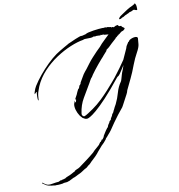

<svg xmlns="http://www.w3.org/2000/svg" viewBox="-262 -865 1371 1470"><g transform="rotate(-15 424.0 -130.0)"><path d="M-3 464Q-6 464 -9 463Q-12 462 -16 461Q-26 459 -35 457.5Q-44 456 -55 452Q-59 450 -63 448.5Q-67 447 -71 445Q-75 441 -87 432.5Q-99 424 -101 420L-97 417L-92 422Q-80 433 -67 441Q-60 444 -53.5 445Q-47 446 -40 446Q-29 446 -17.5 444.5Q-6 443 5 443H25L44 436L48 438Q50 435 62 434.5Q74 434 72 431Q75 431 77 433Q89 425 104.5 421Q120 417 134 411Q141 409 147.5 405Q154 401 162 400Q168 391 183.5 387Q199 383 209 377Q242 357 274.5 337Q307 317 338 295Q343 291 347 287Q351 283 355 280Q365 272 376 265Q387 258 396 250L410 233Q412 231 414 231Q416 231 417 230L425 220L426 217H433L446 202L451 191L476 158Q479 153 483.5 149.5Q488 146 490 141V139H491Q492 140 493.5 140.5Q495 141 495 140Q502 121 518 104L522 96Q525 93 529 91Q533 89 535 85L537 78L550 61L555 50L567 37Q569 32 572 27Q575 22 578 18Q579 16 581 13Q583 10 585 6L588 1Q591 -4 594.5 -8.5Q598 -13 601 -18Q624 -56 640 -99Q656 -142 684 -175Q687 -178 693 -193.5Q699 -209 704.5 -223.5Q710 -238 711 -239Q713 -242 720.5 -257.5Q728 -273 736 -292Q717 -267 703.5 -250Q690 -233 691 -234Q682 -224 678 -221.5Q674 -219 671.5 -218.5Q669 -218 664 -213Q585 -130 529.5 -80.5Q474 -31 439 -6.5Q404 18 386.5 25.5Q369 33 364 33Q346 33 337 23Q336 22 335 22Q334 22 332 21Q329 19 326.5 15.5Q324 12 322 9Q310 -4 300.5 -30Q291 -56 291 -80Q291 -95 295 -104Q297 -107 300.5 -114.5Q304 -122 304 -124H305Q305 -110 308 -110Q311 -110 314.5 -121.5Q318 -133 318 -136Q318 -135 317.5 -135.5Q317 -136 317 -136H316Q315 -135 315 -133Q315 -131 313 -130Q310 -133 311 -135Q326 -156 331.5 -166Q337 -176 340.5 -183Q344 -190 351 -200Q353 -204 356.5 -205.5Q360 -207 362 -211Q365 -216 366.5 -221Q368 -226 372 -230Q374 -229 378.5 -235.5Q383 -242 383 -242L384 -247Q398 -265 410.5 -284.5Q423 -304 439 -320L454 -335L489 -374Q505 -392 526 -411Q547 -430 565 -446Q569 -450 573.5 -453Q578 -456 582 -460Q600 -474 608 -483Q616 -492 634 -506Q644 -514 659 -526.5Q674 -539 686 -548L681 -549L658 -553Q651 -554 645 -559Q640 -556 636 -557Q632 -557 628 -561L624 -557H622Q620 -557 610 -559Q600 -561 592 -561Q586 -561 584 -559Q581 -561 577 -561Q573 -561 570 -562Q563 -558 550 -558Q539 -558 525.5 -559.5Q512 -561 502 -561Q491 -561 488 -558Q443 -555 384.5 -536.5Q326 -518 266 -485.5Q206 -453 154.5 -406.5Q103 -360 71 -301Q64 -287 54 -264.5Q44 -242 39 -201Q39 -200 36.5 -199Q34 -198 34 -211Q34 -217 35 -226.5Q36 -236 38 -250V-251Q38 -255 40.5 -260Q43 -265 40 -266L22 -252Q21 -257 25.5 -268Q30 -279 36.5 -291.5Q43 -304 48 -310Q76 -347 112 -383.5Q148 -420 187 -452Q226 -484 263 -506Q280 -516 296.5 -523.5Q313 -531 329 -539Q331 -540 341 -544.5Q351 -549 361 -553.5Q371 -558 372 -559Q380 -561 396 -567Q412 -573 431 -579Q450 -585 465.5 -589Q481 -593 487 -590L518 -595Q525 -600 542.5 -602.5Q560 -605 582 -606.5Q604 -608 623 -608Q639 -608 650.5 -607.5Q662 -607 666 -605V-606Q668 -607 672 -607Q676 -607 678.5 -606Q681 -605 683 -603Q689 -606 694 -604Q697 -604 700 -602.5Q703 -601 706 -600H709Q714 -600 717.5 -597.5Q721 -595 724 -593Q729 -596 731 -595Q733 -595 735 -593.5Q737 -592 738 -590Q740 -591 750.5 -595.5Q761 -600 761 -598Q764 -600 768 -600Q774 -600 776.5 -593Q779 -586 789 -587H793Q799 -587 798 -583.5Q797 -580 804 -575Q809 -571 813 -567.5Q817 -564 817 -561Q817 -556 802 -547Q786 -545 776.5 -536.5Q767 -528 758 -526L757 -523Q750 -522 745.5 -516.5Q741 -511 734 -510Q732 -506 730.5 -505Q729 -504 723 -499Q708 -488 693 -476.5Q678 -465 664 -453Q661 -450 653.5 -446Q646 -442 643 -440Q638 -436 638.5 -433Q639 -430 633 -426Q632 -425 624 -417.5Q616 -410 608.5 -403Q601 -396 601 -395Q597 -392 583.5 -379Q570 -366 552.5 -348.5Q535 -331 518.5 -313Q502 -295 491 -282Q480 -269 479 -266Q471 -260 462.5 -247.5Q454 -235 448 -226Q411 -174 377.5 -127Q344 -80 330 -18Q329 -15 329 -10Q329 -2 333 1.5Q337 5 342 10Q350 9 360.5 4.5Q371 0 378 -4Q386 -8 421.5 -28Q457 -48 500 -82Q532 -108 563 -136.5Q594 -165 616 -187Q638 -209 644 -215Q671 -244 699 -276Q727 -308 745 -331L789 -409L795 -423Q794 -423 797.5 -427.5Q801 -432 805 -437L807 -441V-440Q812 -445 814 -448.5Q816 -452 814 -452L820 -453Q824 -458 827 -461.5Q830 -465 833 -466Q853 -476 873 -476Q883 -476 889.5 -473Q896 -470 896 -462L888 -416Q884 -393 859.5 -357Q835 -321 813 -276Q785 -217 762 -179Q739 -141 714 -98Q709 -82 700 -69L652 5L643 18L642 19Q622 39 597 66Q572 93 553 116Q540 131 526.5 148.5Q513 166 499 180Q496 182 487.5 191Q479 200 471 207.5Q463 215 461 216Q460 221 450.5 229.5Q441 238 437 243Q430 250 421.5 256Q413 262 406 270L379 296Q363 314 344.5 329.5Q326 345 307 359Q303 363 293.5 371Q284 379 279 380L260 394L239 403Q232 407 224.5 411Q217 415 209 419Q203 421 197 424Q191 427 183 429Q179 431 163.5 437Q148 443 143 443L105 458Q101 459 96.5 459.5Q92 460 88 462H60Q58 464 50.5 464.5Q43 465 35 465Q26 465 18.5 465Q11 465 7 464L-3 463ZM796 -638Q796 -638 795.5 -639Q795 -640 795 -641Q795 -645 801 -651Q806 -657 814 -661.5Q822 -666 829 -670Q852 -683 874 -694.5Q896 -706 921 -714Q924 -716 927.5 -717.5Q931 -719 935 -720Q935 -723 939 -725Q944 -725 945.5 -719Q947 -713 948 -711Q949 -707 949 -703Q949 -699 949 -695Q949 -688 948.5 -683.5Q948 -679 948 -679Q949 -679 947.5 -675Q946 -671 943 -672Q936 -673 930 -677Q924 -681 917 -680Q913 -679 910 -677Q907 -675 903 -674Q899 -672 893.5 -672Q888 -672 883 -670Q878 -668 874 -665Q870 -662 863 -663Q861 -663 861 -659Q857 -661 846 -655.5Q835 -650 831 -648Q831 -647 829 -647H828Q823 -647 818 -644Q813 -641 808 -639Q806 -638 803.5 -638.5Q801 -639 799 -639Q799 -638 796 -638Z"/></g></svg>

Font: Cherish
Style: Regular
Weight: 400
Designer: Robert E. Leuschke
Foundry: Robert E. Leuschke
Version: Version 1.005